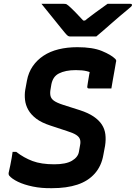

<svg xmlns="http://www.w3.org/2000/svg" viewBox="-20 -966 711 1005"><path d="M385 -719Q465 -719 513.5 -699Q562 -679 583 -658Q587 -654 588 -650Q589 -646 587 -641Q584 -621 579.5 -597.5Q575 -574 571 -550Q567 -526 563 -503Q534 -503 504 -503Q474 -503 445 -503Q440 -503 438 -506Q436 -509 437 -514Q438 -524 440 -534Q442 -544 443.5 -555Q445 -566 447.5 -578.5Q450 -591 453 -607L479 -575Q456 -588 434 -593.5Q412 -599 377 -599Q349 -599 327 -594.5Q305 -590 288.5 -581.5Q272 -573 262.5 -559Q253 -545 249 -525L245 -501Q241 -481 244 -465.5Q247 -450 262 -439Q277 -428 311 -417L399 -389Q442 -375 470 -356Q498 -337 513 -314Q528 -291 531.5 -263Q535 -235 530 -203L521 -155Q511 -97 476 -57.5Q441 -18 385 0.5Q329 19 252 19Q198 20 152 10.5Q106 1 74 -14.5Q42 -30 28 -47Q26 -50 25.5 -52.5Q25 -55 25 -60Q30 -82 34 -101.5Q38 -121 41 -138.5Q44 -156 46 -171H65Q105 -140 150.5 -123Q196 -106 264 -106Q325 -106 356.5 -124.5Q388 -143 393 -171L399 -205Q403 -224 398.5 -237Q394 -250 378.5 -260Q363 -270 331 -280L243 -309Q197 -324 169.5 -345Q142 -366 128 -391Q114 -416 111 -443Q108 -470 112 -495L121 -544Q129 -587 151.5 -619.5Q174 -652 208 -674.5Q242 -697 287 -708Q332 -719 385 -719ZM484 -775Q470 -775 442.5 -775Q415 -775 388.5 -775Q362 -775 348 -775Q341 -775 336 -778Q331 -781 320 -794Q313 -802 299.5 -819Q286 -836 268.5 -857.5Q251 -879 232.5 -902Q214 -925 197 -946Q222 -946 255 -946Q288 -946 313 -946Q324 -946 328 -944Q332 -942 339 -936Q353 -924 376.5 -900Q400 -876 435 -838L386 -858Q401 -859 418.5 -858.5Q436 -858 452 -858L397 -836Q442 -873 478.5 -899.5Q515 -926 543 -946H661Q665 -946 667 -945.5Q669 -945 670 -943.5Q671 -942 671 -939Q670 -935 666 -931Q662 -927 645 -913Q630 -901 609 -883Q588 -865 565 -845Q542 -825 521 -806.5Q500 -788 484 -775Z"/></svg>

Font: RecMonoLinear Nerd Font Mono
Style: Bold Italic
Weight: 700
Italic angle: -10°
Monospace: yes
Version: Version 1.085; ttfautohint (v1.8.4.7-5d5b);Nerd Fonts 3.2.1